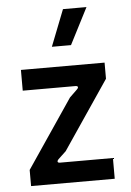

<svg xmlns="http://www.w3.org/2000/svg" viewBox="-53 -790 566 830"><g transform="rotate(-5 229.5 -375.0)"><path d="M48 0H411V-90H180C173 -90 166 -95 177 -106L210 -137L411 -434V-504H48V-414H278C285 -414 293 -409 281 -398L249 -367L48 -70ZM190 -592H273L354 -750H252Z"/></g></svg>

Font: Finlandica Medium
Style: Regular
Weight: 500
Designer: Niklas Ekholm, Juho Hiilivirta, Jaakko Suomalainen
Foundry: Helsinki Type Studio
Version: Version 2.000;Glyphs 3.2 (3202)